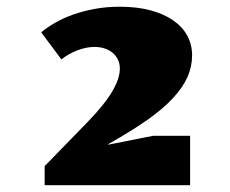

<svg xmlns="http://www.w3.org/2000/svg" viewBox="-20 -810 684 571"><path d="M112.8 -315.9 239.7 -446.3Q266.6 -474.1 285.2 -497.3Q303.7 -520.5 314.9 -540Q326.2 -559.6 331.3 -575.9Q336.4 -592.3 336.4 -605.5Q336.4 -621.6 330.3 -633.5Q324.2 -645.5 314 -653.8Q303.7 -662.1 290 -666.3Q276.4 -670.4 261.2 -670.4Q236.8 -670.4 210.4 -660.4Q184.1 -650.4 162.6 -633.3L102.5 -713.9Q120.1 -728.5 143.8 -742.2Q167.5 -755.9 196.8 -766.4Q226.1 -776.9 261 -783.4Q295.9 -790 336.4 -790Q387.7 -790 427.5 -779.3Q467.3 -768.6 494.9 -749.5Q522.5 -730.5 536.9 -703.9Q551.3 -677.2 551.3 -645.5Q551.3 -611.8 537.4 -580.6Q523.4 -549.3 493.9 -517.6Q464.4 -485.8 417.7 -453.1Q371.1 -420.4 306.2 -383.8L300.3 -379.4L435.5 -406.2H545.4V-259.3H113.8L114.3 -259.8L112.8 -259.3Z"/></svg>

Font: Poller One
Style: Regular
Weight: 400
Designer: Yvonne Schttler
Foundry: Yvonne Schttler
Version: Version 1.002